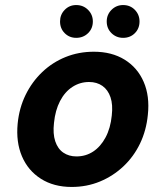

<svg xmlns="http://www.w3.org/2000/svg" viewBox="-20 -729 657 761"><path d="M264 12Q193 12 142 -20.5Q91 -53 67 -109.5Q43 -166 50 -239Q56 -301 81.5 -353Q107 -405 147.5 -443.5Q188 -482 240 -503Q292 -524 352 -524Q423 -524 474 -492.5Q525 -461 549.5 -404.5Q574 -348 566 -274Q560 -212 535 -160Q510 -108 469 -69.5Q428 -31 376 -9.5Q324 12 264 12ZM283 -109Q320 -109 349.5 -128.5Q379 -148 398.5 -184.5Q418 -221 423 -271Q428 -314 418 -343.5Q408 -373 386 -388.5Q364 -404 333 -404Q297 -404 267 -384.5Q237 -365 218 -328.5Q199 -292 194 -242Q189 -199 199 -169Q209 -139 231 -124Q253 -109 283 -109ZM282 -579Q255 -579 236.5 -597.5Q218 -616 218 -644Q218 -671 236.5 -690Q255 -709 282 -709Q310 -709 329 -690Q348 -671 348 -644Q348 -616 329 -597.5Q310 -579 282 -579ZM468 -579Q441 -579 422 -597.5Q403 -616 403 -644Q403 -671 422 -690Q441 -709 468 -709Q496 -709 514.5 -690Q533 -671 533 -644Q533 -616 514.5 -597.5Q496 -579 468 -579Z"/></svg>

Font: DM Sans 12pt ExtraBold
Style: Italic
Weight: 800
Italic angle: -10°
Version: Version 4.004;gftools[0.9.30]